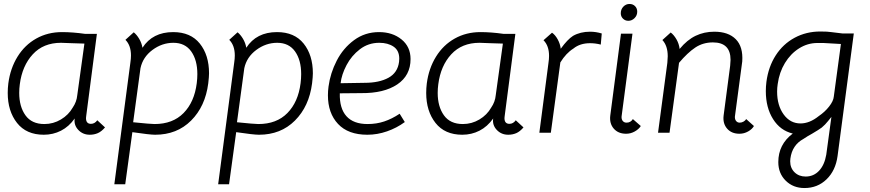

<svg xmlns="http://www.w3.org/2000/svg" viewBox="-20 -670 4393 969"><path d="M19 -201Q19 -225 22 -249Q32 -325 68.5 -384Q105 -443 163 -475.5Q221 -508 293 -508Q347 -508 410 -499H469L415 -84Q414 -80 414 -74Q414 -45 439 -45Q458 -45 471 -63L510 -27Q492 -6 473.5 2Q455 10 433 10Q398 10 375 -14.5Q352 -39 357 -72Q328 -31 288 -10.5Q248 10 201 10Q113 10 66 -49.5Q19 -109 19 -201ZM347 -127Q367 -156 370 -190L406 -450L342 -452L288 -454Q199 -454 145.5 -396Q92 -338 80 -245Q77 -223 77 -201Q77 -132 108.5 -88Q140 -44 204 -44Q249 -44 287.5 -67Q326 -90 347 -127Z M1035 -300Q1035 -283 1031 -249Q1016 -133 944.5 -61.5Q873 10 763 10Q736 10 648 -3L612 260H557L638 -354Q641 -374 641 -390Q641 -441 613 -469L655 -507Q670 -495 682.5 -474Q695 -453 699 -429Q750 -508 854 -508Q942 -508 988.5 -450Q1035 -392 1035 -300ZM973 -250Q976 -274 976 -296Q976 -367 945 -410.5Q914 -454 855 -454Q798 -454 749.5 -418Q701 -382 689 -326L652 -53Q740 -44 760 -44Q852 -44 906.5 -99.5Q961 -155 973 -250Z M1559 -300Q1559 -283 1555 -249Q1540 -133 1468.5 -61.5Q1397 10 1287 10Q1260 10 1172 -3L1136 260H1081L1162 -354Q1165 -374 1165 -390Q1165 -441 1137 -469L1179 -507Q1194 -495 1206.5 -474Q1219 -453 1223 -429Q1274 -508 1378 -508Q1466 -508 1512.5 -450Q1559 -392 1559 -300ZM1497 -250Q1500 -274 1500 -296Q1500 -367 1469 -410.5Q1438 -454 1379 -454Q1322 -454 1273.5 -418Q1225 -382 1213 -326L1176 -53Q1264 -44 1284 -44Q1376 -44 1430.5 -99.5Q1485 -155 1497 -250Z M1635 -189Q1635 -211 1638 -233Q1647 -301 1679.5 -364Q1712 -427 1767 -467.5Q1822 -508 1893 -508Q1961 -508 2006.5 -471Q2052 -434 2052 -372Q2052 -289 1985 -244Q1918 -199 1803 -200L1695 -199Q1693 -123 1728.5 -83.5Q1764 -44 1835 -44Q1880 -44 1919 -57Q1958 -70 1997 -96L2023 -54Q1982 -24 1933 -7Q1884 10 1834 10Q1737 10 1686 -44.5Q1635 -99 1635 -189ZM1994 -358Q1995 -363 1995 -374Q1995 -415 1966.5 -434.5Q1938 -454 1894 -454Q1839 -454 1796.5 -421.5Q1754 -389 1729 -341.5Q1704 -294 1699 -250L1820 -252Q1894 -252 1940.5 -277.5Q1987 -303 1994 -358Z M2131 -201Q2131 -225 2134 -249Q2144 -325 2180.5 -384Q2217 -443 2275 -475.5Q2333 -508 2405 -508Q2459 -508 2522 -499H2581L2527 -84Q2526 -80 2526 -74Q2526 -45 2551 -45Q2570 -45 2583 -63L2622 -27Q2604 -6 2585.5 2Q2567 10 2545 10Q2510 10 2487 -14.5Q2464 -39 2469 -72Q2440 -31 2400 -10.5Q2360 10 2313 10Q2225 10 2178 -49.5Q2131 -109 2131 -201ZM2459 -127Q2479 -156 2482 -190L2518 -450L2454 -452L2400 -454Q2311 -454 2257.5 -396Q2204 -338 2192 -245Q2189 -223 2189 -201Q2189 -132 2220.5 -88Q2252 -44 2316 -44Q2361 -44 2399.5 -67Q2438 -90 2459 -127Z M3017 -501 3012 -445Q2985 -452 2958 -452Q2907 -452 2874 -425Q2837 -402 2808 -355L2760 0H2702L2748 -352Q2751 -372 2751 -388Q2751 -439 2723 -467L2766 -505Q2782 -494 2794.5 -471.5Q2807 -449 2810 -424Q2844 -471 2872 -489Q2909 -510 2958 -510Q2988 -510 3017 -501Z M3142 -51Q3163 -51 3174 -69L3214 -34Q3204 -18 3183.5 -6.5Q3163 5 3140 5Q3100 5 3077.5 -21Q3055 -47 3060 -87L3114 -500H3172L3117 -82Q3116 -68 3123 -59.5Q3130 -51 3142 -51ZM3113 -603Q3113 -623 3126 -636.5Q3139 -650 3157 -650Q3174 -650 3185 -639Q3196 -628 3196 -611Q3196 -592 3182.5 -578.5Q3169 -565 3151 -565Q3135 -565 3124 -576Q3113 -587 3113 -603Z M3785 -34Q3776 -18 3755.5 -6.5Q3735 5 3712 5Q3672 5 3649.5 -21Q3627 -47 3632 -87L3665 -338Q3667 -358 3667 -368Q3667 -456 3578 -456Q3528 -456 3489 -430Q3450 -404 3407 -353L3359 0H3301L3348 -353Q3350 -377 3350 -386Q3350 -439 3323 -468L3365 -506Q3381 -494 3394 -471.5Q3407 -449 3410 -423Q3448 -469 3491 -489.5Q3534 -510 3585 -510Q3656 -510 3693.5 -472Q3731 -434 3726 -360L3689 -82Q3688 -68 3695 -59.5Q3702 -51 3713 -51Q3723 -51 3732 -56Q3741 -61 3746 -69Z M3908 148Q3908 59 3981 4Q3918 -11 3881.5 -69Q3845 -127 3845 -210Q3845 -233 3848 -257Q3858 -333 3895 -390.5Q3932 -448 3990.5 -479.5Q4049 -511 4120 -511Q4158 -511 4175 -508L4233 -501H4289L4207 118Q4197 191 4151.5 235Q4106 279 4040 279Q3983 279 3945.5 242Q3908 205 3908 148ZM4112 -84Q4143 -105 4164.5 -132.5Q4186 -160 4188 -182L4224 -448L4136 -453H4105Q4056 -453 4013 -426Q3970 -399 3941.5 -352Q3913 -305 3905 -246Q3902 -227 3902 -208Q3902 -138 3935 -92.5Q3968 -47 4020 -47Q4066 -47 4112 -84ZM4150 111 4176 -80Q4174 -78 4159.5 -59.5Q4145 -41 4127 -26Q4112 -15 4078 5Q4054 18 4035 31Q3978 62 3969 130Q3968 135 3968 144Q3968 178 3990 199.5Q4012 221 4046 221Q4086 221 4113.5 192Q4141 163 4150 111Z"/></svg>

Font: Bellota
Style: Italic
Weight: 400
Italic angle: -7.5°
Designer: Kemie Guaida
Foundry: Kemie Guaida
Version: Version 4.001